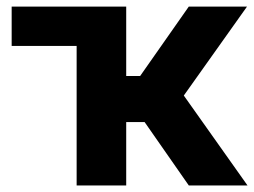

<svg xmlns="http://www.w3.org/2000/svg" viewBox="-20 -566 775 586"><path d="M15.6 -545.9H365.2V-334H407.7L556.2 -545.9H733.9L541 -274.4L735.4 0H556.2L421.4 -193.4H365.2V0H213.9V-425.8H15.6Z"/></svg>

Font: Inter Tight Stencil
Style: Bold
Weight: 700
Designer: Rasmus Andersson
Foundry: rsms
Version: Version 3.004;Glyphs 3.1.2 (3151)